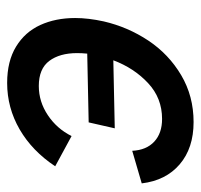

<svg xmlns="http://www.w3.org/2000/svg" viewBox="-32 -504 546 521"><g transform="rotate(-90 240.5 -243.0)"><path d="M3.9 -130.9 92.3 -156.7Q94.2 -118.2 117.2 -96.9Q140.1 -75.7 178.7 -75.7Q235.4 -75.7 276.1 -113.8Q316.9 -151.9 337.9 -208L153.3 -204.1L169.4 -274.9L356 -278.8Q357.4 -293 357.4 -306.2Q357.4 -353.5 336.2 -381.8Q314.9 -410.2 268.1 -410.2Q225.6 -410.2 189 -385.7Q152.3 -361.3 132.3 -321.3L50.3 -365.7Q91.8 -428.2 150.4 -462.2Q209 -496.1 276.4 -496.1Q335.4 -496.1 375 -471.9Q414.6 -447.8 433.6 -406.2Q452.6 -364.7 452.6 -311.5Q452.6 -275.9 443.4 -233.9Q428.2 -168.5 391.4 -113Q354.5 -57.6 297.6 -23.9Q240.7 9.8 170.4 9.8Q99.6 9.8 55.7 -27.8Q11.7 -65.4 3.9 -130.9Z"/></g></svg>

Font: Acari Sans Medium
Style: Italic
Weight: 500
Italic angle: -13°
Designer: Alfredo Marco Pradil and Stefan Peev
Foundry: Hanken Design Co.
Version: Version 1.045